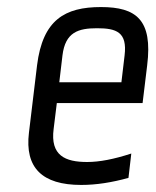

<svg xmlns="http://www.w3.org/2000/svg" viewBox="-20 -514 441 544"><path d="M266 -494C164 -494 101 -458 85 -329L62 -138C50 -39 99 10 210 10C253 10 297 3 344 -10L352 -79C303 -63 262 -55 227 -55C165 -55 122 -73 132 -149L141 -222H384L397 -329C413 -458 366 -494 266 -494ZM255 -434C310 -434 341 -423 333 -357L324 -281H148L157 -357C165 -423 202 -434 255 -434Z"/></svg>

Font: Gamestation Condensed
Style: Italic
Weight: 400
Width: 3
Designer: Jonas Hecksher
Foundry: Jonas Hecksher, Playtypeª, e-types AS
Version: Version 1.003